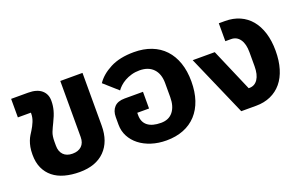

<svg xmlns="http://www.w3.org/2000/svg" viewBox="-73 -866 1853 1178"><g transform="rotate(-20 853.5 -277.0)"><path d="M284 12Q231 12 187 0Q143 -12 112 -37Q81 -62 64 -99Q47 -136 47 -187Q47 -215 51 -236Q55 -257 61.5 -274Q68 -291 76 -304Q84 -317 91 -328Q105 -350 115.5 -375.5Q126 -401 126 -426V-433H41V-554H152Q209 -554 239 -528.5Q269 -503 269 -460V-456Q269 -427 261 -397Q253 -367 234 -329Q220 -301 210.5 -277.5Q201 -254 201 -217V-190Q201 -152 222 -130.5Q243 -109 281 -109Q319 -109 340.5 -129.5Q362 -150 362 -188V-554H507V-210Q507 -106 448.5 -47Q390 12 284 12Z M851 12Q798 12 753 -2.5Q708 -17 675.5 -42.5Q643 -68 624.5 -103Q606 -138 606 -180V-229Q606 -270 628.5 -294Q651 -318 696 -318H816V-209H739V-193Q739 -148 769 -124.5Q799 -101 856 -101Q907 -101 934.5 -135.5Q962 -170 962 -230V-322Q962 -382 930 -415.5Q898 -449 840 -449Q812 -449 787.5 -442Q763 -435 743.5 -424Q724 -413 709.5 -399.5Q695 -386 687 -374L597 -454Q628 -501 690.5 -533.5Q753 -566 846 -566Q909 -566 959.5 -546.5Q1010 -527 1045 -489.5Q1080 -452 1098.5 -398.5Q1117 -345 1117 -277Q1117 -209 1099 -155.5Q1081 -102 1046.5 -64.5Q1012 -27 962.5 -7.5Q913 12 851 12Z M1169 -396H1313L1433 -117H1438Q1473 -117 1493 -147Q1513 -177 1513 -231V-323Q1513 -377 1492 -407Q1471 -437 1434 -437H1397V-554H1437Q1491 -554 1533.5 -535Q1576 -516 1605.5 -480.5Q1635 -445 1651 -393.5Q1667 -342 1667 -277Q1667 -212 1651.5 -160.5Q1636 -109 1606.5 -73.5Q1577 -38 1534.5 -19Q1492 0 1439 0H1342Z"/></g></svg>

Font: IBM Plex Thai
Style: Bold
Weight: 700
Designer: Mike Abbink, Paul van der Laan, Pieter van Rosmalen, Ben Mitchell, Mark Frömberg
Foundry: Bold Monday
Version: Version 1.0